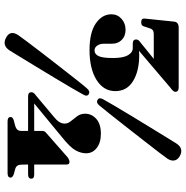

<svg xmlns="http://www.w3.org/2000/svg" viewBox="-8 -742 763 786"><g transform="rotate(90 373.0 -349.5)"><path d="M516.5 -141.5Q516.5 -151.5 524.5 -157.5L623.5 -244.5Q635 -253 643 -253Q654 -253 654 -241.5V-108.5H695Q712 -108.5 712 -97Q712 -83.5 694 -83.5H654L654.5 -56.5Q654.5 -36 671.5 -31L693.5 -25Q707.5 -20 707.5 -12Q707.5 0.5 689.5 0.5H477Q459.5 0.5 459.5 -12Q459.5 -21 474 -25L496.5 -31Q505.5 -33.5 511 -39.2Q516.5 -45 516.5 -56.5V-83.5H375Q358 -83.5 358 -97Q358 -106.5 370 -114.5L460 -190Q486.5 -211 486.5 -233Q486.5 -246.5 476.5 -258.5Q466.5 -270.5 456.2 -284.5Q446 -298.5 446 -317Q446 -343.5 467 -362.5Q488 -381.5 528 -381.5Q564.5 -381.5 586.2 -364.5Q608 -347.5 608 -321Q608 -300 596.2 -278.2Q584.5 -256.5 543 -223L404 -108.5H516.5ZM412.5 -375.5Q401 -361 389.5 -368Q378 -373.5 386.5 -390Q393 -402.5 411.8 -434.2Q430.5 -466 455 -506.5Q479.5 -547 503.8 -586.5Q528 -626 545.5 -654.5Q563 -683 567.5 -690Q588.5 -722.5 620.5 -704Q635.5 -695 637.5 -681.5Q639.5 -668 630 -654Q625.5 -647 605 -620.2Q584.5 -593.5 556 -557Q527.5 -520.5 498 -482.8Q468.5 -445 445.2 -415.8Q422 -386.5 412.5 -375.5ZM341.5 -323.5Q353.5 -338.5 365.5 -332Q377.5 -325.5 367.5 -309Q361 -296.5 342.2 -264.5Q323.5 -232.5 299 -191.8Q274.5 -151 250.2 -111.2Q226 -71.5 208.5 -42.8Q191 -14 186.5 -7Q165.5 24 133.5 6Q102.5 -11 125 -44Q129.5 -51 149.8 -78Q170 -105 198.5 -142Q227 -179 256.5 -216.8Q286 -254.5 309 -283.8Q332 -313 341.5 -323.5ZM353.5 -440.5Q353.5 -392.5 307.8 -363.8Q262 -335 185.5 -335Q113.5 -335 76.2 -360.8Q39 -386.5 39 -424.5Q39 -449.5 57.5 -466Q76 -482.5 102.5 -482.5Q128 -482.5 143.8 -467Q159.5 -451.5 159.5 -427V-393.5Q159.5 -378 167 -366.8Q174.5 -355.5 187 -355.5Q202 -355.5 210 -371.8Q218 -388 218 -431Q218 -473 206.5 -492.5Q195 -512 178 -512H159.5Q142 -512 142 -525.5Q142 -535 152.5 -542L221.5 -598H119.5Q101.5 -598 97 -583.5L88.5 -557.5Q85.5 -546.5 72 -546.5Q55 -546.5 56.5 -560.5L69 -681Q70.5 -700 94 -700H337.5Q356.5 -700 356.5 -686Q356.5 -678 339.5 -666L188.5 -537.5Q196.5 -538.5 204.5 -538.5Q271.5 -538.5 312.5 -513.2Q353.5 -488 353.5 -440.5Z"/></g></svg>

Font: Fraunces 72pt Black
Style: Regular
Weight: 900
Version: Version 1.000;[0bf87f6ff]